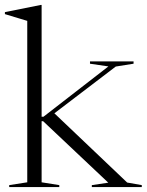

<svg xmlns="http://www.w3.org/2000/svg" viewBox="-23 -762 598 782"><path d="M146.5 -19.5 218.5 -8V0H14.5V-8L88 -19.5V-677Q78.5 -680 52.2 -687.8Q26 -695.5 -3 -704.5V-712.5L143.5 -742H146.5V-286.5H154L418.5 -491.5L343.5 -502.5V-512H521V-502.5L448.5 -491L198.5 -300.5L495 -18.5L554.5 -8V0H351V-8L418 -18L152.5 -268.5H146.5Z"/></svg>

Font: Newsreader 72pt Light
Style: Regular
Weight: 300
Designer: Hugues Gentile
Foundry: Production Type
Version: Version 1.003; ttfautohint (v1.8.3)